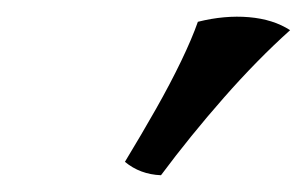

<svg xmlns="http://www.w3.org/2000/svg" viewBox="-20 -740 366 229"><path d="M216 -714Q248 -722 277 -719.5Q306 -717 326 -704Q287 -669 247 -623.5Q207 -578 172 -531Q147 -532 129 -547Q149 -580 166 -610Q183 -640 196 -667Q209 -694 216 -714Z"/></svg>

Font: Vollkorn Medium
Style: Italic
Weight: 500
Italic angle: -11°
Designer: Friedrich Althausen
Foundry: Friedrich Althausen
Version: Version 5.000